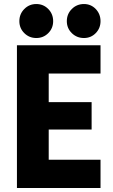

<svg xmlns="http://www.w3.org/2000/svg" viewBox="-20 -948 571 968"><path d="M65.4 0V-719.7H486.8V-577.1H225.6V-433.1H441.9V-294.9H225.6V-142.6H486.8V0ZM403.3 -756.3Q367.2 -756.3 342 -781Q316.9 -805.7 316.9 -841.3Q316.9 -877.4 342 -902.6Q367.2 -927.7 403.3 -927.7Q438.5 -927.7 462.6 -902.6Q486.8 -877.4 486.8 -841.3Q486.8 -805.7 462.6 -781Q438.5 -756.3 403.3 -756.3ZM163.1 -756.3Q127.4 -756.3 102.5 -781Q77.6 -805.7 77.6 -841.3Q77.6 -877.4 102.5 -902.6Q127.4 -927.7 163.1 -927.7Q198.7 -927.7 223.4 -902.6Q248 -877.4 248 -841.3Q248 -805.7 223.4 -781Q198.7 -756.3 163.1 -756.3Z"/></svg>

Font: Reddit Sans ExtraBold
Style: Regular
Weight: 800
Designer: Stephen Hutchings
Foundry: Reddit
Version: Version 1.014; ttfautohint (v1.8.4.7-5d5b)